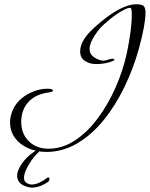

<svg xmlns="http://www.w3.org/2000/svg" viewBox="-20 -662 699 896"><path d="M197 47Q150 47 111 29.5Q72 12 49.5 -19Q27 -50 27 -91Q27 -113 35 -137Q46 -169 69.5 -192.5Q93 -216 124 -230Q163 -248 201 -248Q227 -248 227 -240Q227 -233 210 -231Q146 -223 112.5 -186Q79 -149 79 -93Q79 -38 114.5 -3Q150 32 206 32Q271 32 329.5 -6.5Q388 -45 436 -109.5Q484 -174 519 -253Q554 -332 572 -414Q583 -468 589 -513Q595 -558 595 -593Q595 -624 589 -625Q579 -628 551 -612Q532 -602 510.5 -586Q489 -570 465 -548Q443 -529 423 -498Q398 -461 398 -433Q398 -409 419 -395Q442 -379 463 -379Q472 -379 484.5 -383.5Q497 -388 505 -388Q514 -388 514 -384Q514 -378 485 -370Q458 -363 428 -363Q398 -363 376 -378Q354 -393 354 -422Q354 -475 423 -536Q541 -642 616 -642Q643 -642 651 -633.5Q659 -625 659 -602Q659 -549 629 -438Q603 -343 560.5 -255.5Q518 -168 462.5 -100Q407 -32 339.5 7.5Q272 47 197 47ZM121 213Q60 202 60 158Q60 134 81 103Q102 72 135 49Q144 42 150.5 39.5Q157 37 160 37Q164 37 164 40Q164 46 153 55Q142 65 127.5 85.5Q113 106 102.5 128.5Q92 151 92 168Q92 181 99 187.5Q106 194 115 197Q119 199 129 199Q145 199 164.5 190Q184 181 200 168Q202 166 205 166Q211 166 211 174Q211 183 201 189Q176 205 155.5 210Q135 215 121 213Z"/></svg>

Font: Ephesis
Style: Regular
Weight: 400
Designer: Robert E. Leuschke
Foundry: Robert E. Leuschke
Version: Version 1.010; ttfautohint (v1.8.3)